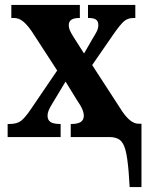

<svg xmlns="http://www.w3.org/2000/svg" viewBox="-20 -556 604 779"><path d="M502 142Q497 82 489 52.5Q481 23 466 11.5Q451 0 422 0H267V-53H271Q320 -53 320 -86Q320 -98 314 -112.5Q308 -127 289 -155L246 -225L193 -137Q183 -121 178 -109.5Q173 -98 173 -86Q173 -69 185 -61Q197 -53 224 -53H226V0H11V-53H19Q48 -53 65 -65.5Q82 -78 108 -117L212 -270L108 -430Q89 -457 72.5 -470Q56 -483 37 -483H26V-536H304V-483H301Q259 -483 259 -454Q259 -444 263 -434Q267 -424 277 -408L321 -339L355 -398Q359 -405 366 -416.5Q373 -428 376 -436.5Q379 -445 379 -453Q379 -470 369.5 -476.5Q360 -483 341 -483H337V-536H529V-483H522Q499 -483 484 -470.5Q469 -458 441 -418L354 -292L476 -104Q510 -54 542 -54H554V203H506Z"/></svg>

Font: Noto Serif CondExtraBold
Style: Regular
Weight: 800
Width: 3
Designer: Monotype Design Team
Foundry: Monotype Imaging Inc.
Version: Version 1.001